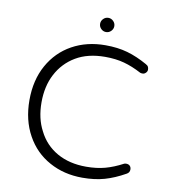

<svg xmlns="http://www.w3.org/2000/svg" viewBox="-90 -912 875 985"><g transform="rotate(10 347.5 -419.5)"><path d="M641 -88Q641 -72 626 -64Q571 -33 520 -18.5Q469 -4 405 -4Q309 -4 233 -46Q156 -88 113 -166Q69 -245 69 -349.5Q69 -454 112.5 -532Q156 -610 232 -652Q308 -694 405 -694Q469 -694 520 -679.5Q571 -665 626 -634Q626 -634 627 -633Q641 -627 641 -608Q641 -599 633.5 -591.5Q626 -584 617 -584Q608 -584 604 -586Q557 -611 513 -623Q469 -635 414 -635Q324 -635 261.5 -598Q199 -561 165 -496Q132 -433 132 -349Q132 -265 165 -203Q198 -136 263 -99Q327 -63 414 -63Q469 -63 513 -75Q557 -87 604 -112Q608 -114 615 -114Q627 -114 634 -107Q641 -100 641 -88ZM421 -772Q410 -761 395 -761Q380 -761 369 -772Q358 -783 358 -798Q358 -813 369 -824Q380 -835 395 -835Q410 -835 421 -824Q432 -813 432 -798Q432 -783 421 -772Z"/></g></svg>

Font: Kurewa Gothic CJK TC Regular
Style: Regular
Weight: 400
Designer: Max Yao
Foundry: Max-Everyday
Version: Version 1.071; ttfautohint (v1.8.3)